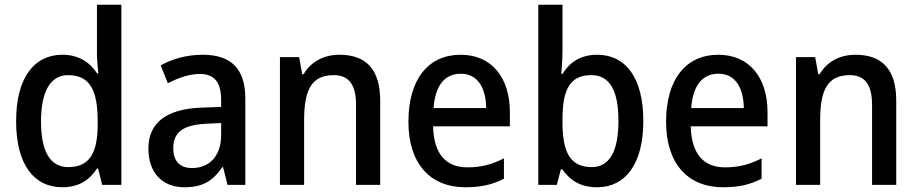

<svg xmlns="http://www.w3.org/2000/svg" viewBox="-20 -780 3872 810"><path d="M243 10C314 10 359 -22 389 -69H394L411 0H492V-760H389V-555C389 -532 392 -494 395 -470H390C359 -517 313 -549 243 -549C124 -549 48 -452 48 -269C48 -86 123 10 243 10ZM268 -75C191 -75 153 -142 153 -268C153 -391 191 -463 267 -463C360 -463 392 -398 392 -271V-250C391 -132 356 -75 268 -75Z M835 -549C767 -549 705 -531 658 -504L688 -429C732 -451 777 -468 823 -468C881 -468 913 -437 913 -358V-329L832 -326C682 -321 606 -262 606 -153C606 -51 665 10 758 10C836 10 878 -17 918 -75H921L940 0H1015V-364C1015 -488 957 -549 835 -549ZM850 -258 913 -261V-211C913 -119 861 -71 790 -71C742 -71 711 -97 711 -155C711 -219 748 -253 850 -258Z M1412 -549C1348 -549 1292 -521 1261 -467H1255L1242 -539H1161V0H1263V-273C1263 -400 1294 -463 1388 -463C1453 -463 1482 -421 1482 -338V0H1584V-355C1584 -489 1523 -549 1412 -549Z M1923 -549C1788 -549 1703 -447 1703 -266C1703 -92 1793 10 1943 10C2010 10 2057 -1 2106 -26V-112C2055 -86 2010 -74 1952 -74C1859 -74 1810 -133 1807 -247H2131V-307C2131 -452 2055 -549 1923 -549ZM1924 -469C1996 -469 2030 -408 2031 -324H1809C1816 -419 1856 -469 1924 -469Z M2353 -568V-760H2251V0H2329L2346 -65H2353C2384 -20 2428 10 2499 10C2618 10 2694 -87 2694 -270C2694 -453 2619 -549 2499 -549C2429 -549 2383 -517 2353 -468H2348C2350 -496 2353 -532 2353 -568ZM2474 -463C2552 -463 2589 -399 2589 -271C2589 -142 2552 -75 2476 -75C2385 -75 2353 -139 2353 -264V-277C2353 -398 2382 -463 2474 -463Z M3010 -549C2875 -549 2790 -447 2790 -266C2790 -92 2880 10 3030 10C3097 10 3144 -1 3193 -26V-112C3142 -86 3097 -74 3039 -74C2946 -74 2897 -133 2894 -247H3218V-307C3218 -452 3142 -549 3010 -549ZM3011 -469C3083 -469 3117 -408 3118 -324H2896C2903 -419 2943 -469 3011 -469Z M3589 -549C3525 -549 3469 -521 3438 -467H3432L3419 -539H3338V0H3440V-273C3440 -400 3471 -463 3565 -463C3630 -463 3659 -421 3659 -338V0H3761V-355C3761 -489 3700 -549 3589 -549Z"/></svg>

Font: Noto Sans Myanmar UI SemiCondensed Medium
Style: Regular
Weight: 500
Width: 4
Designer: Monotype Design Team
Foundry: Monotype Imaging Inc.
Version: Version 2.103